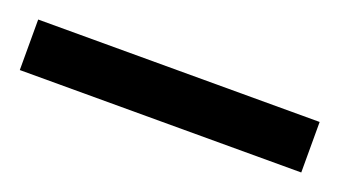

<svg xmlns="http://www.w3.org/2000/svg" viewBox="-28 -93 442 250"><g transform="rotate(20 193.0 32.0)"><path d="M-2 67V-3H388V67Z"/></g></svg>

Font: Noto Sans Telugu UI ExtraCondensed ExtraBold
Style: Regular
Weight: 800
Width: 2
Designer: Jelle Bosma - Monotype Design Team
Foundry: Monotype Imaging Inc.
Version: Version 2.006; ttfautohint (v1.8.4.7-5d5b)